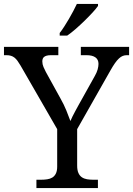

<svg xmlns="http://www.w3.org/2000/svg" viewBox="-25 -951 673 971"><path d="M159.2 0V-42H182.1Q198.7 -42 213.6 -44.2Q228.5 -46.4 239.7 -53.2Q251 -60.1 257.6 -73.5Q264.2 -86.9 264.2 -108.9V-297.9L79.1 -619.1Q70.8 -633.3 63.5 -643.3Q56.2 -653.3 48.1 -659.7Q40 -666 30.3 -668.9Q20.5 -671.9 7.8 -671.9H-4.9V-713.9H270V-671.9H232.9Q219.2 -671.9 210.7 -669.4Q202.1 -667 197.3 -662.6Q192.4 -658.2 190.7 -652.3Q189 -646.5 189 -640.1Q189 -626 195.1 -611.8Q201.2 -597.7 207 -586.9L280.8 -453.1Q298.3 -422.4 310.5 -392.3Q322.8 -362.3 331.1 -338.9Q335.4 -349.6 342 -362.8Q348.6 -376 356.7 -390.9Q364.7 -405.8 373.5 -421.6Q382.3 -437.5 391.1 -453.1L455.1 -567.9Q464.8 -585 469 -600.3Q473.1 -615.7 473.1 -627.9Q473.1 -649.9 457.5 -660.9Q441.9 -671.9 413.1 -671.9H383.8V-713.9H627.9V-671.9H616.2Q605.5 -671.9 595.9 -668.2Q586.4 -664.6 576.7 -655.5Q566.9 -646.5 556.4 -631.6Q545.9 -616.7 533.2 -594.2L365.2 -297.9V-113.8Q365.2 -90.3 371.6 -76.2Q377.9 -62 389.2 -54.4Q400.4 -46.9 415.3 -44.4Q430.2 -42 446.8 -42H470.2V0ZM276.9 -784.2Q288.1 -798.3 300 -816.9Q312 -835.4 323.5 -855.2Q335 -875 345.5 -894.8Q356 -914.6 363.8 -931.2H470.7V-920.9Q461.4 -907.7 443.4 -887.9Q425.3 -868.2 403.3 -846.7Q381.3 -825.2 358.2 -804.9Q335 -784.7 314.9 -771H276.9Z"/></svg>

Font: Noto Serif
Style: Regular
Weight: 400
Designer: Monotype Design team
Foundry: Monotype Imaging Inc.
Version: Version 1.02